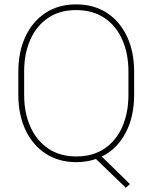

<svg xmlns="http://www.w3.org/2000/svg" viewBox="-20 -741 706 889"><path d="M601.1 -408.7V-302.2Q601.1 -200.2 561.5 -125.5Q522 -50.8 451.2 -16.1L581.5 111.3L562.5 128.4L424.3 -4.9Q381.8 9.8 333.5 9.8Q252 9.8 191.7 -29.5Q131.3 -68.8 98.1 -139.2Q64.9 -209.5 64.9 -302.2V-408.7Q64.9 -501.5 97.9 -571.8Q130.9 -642.1 190.9 -681.4Q251 -720.7 332.5 -720.7Q414.6 -720.7 474.9 -681.4Q535.2 -642.1 568.1 -571.8Q601.1 -501.5 601.1 -408.7ZM574.7 -302.2V-409.7Q574.7 -493.2 546.1 -557.4Q517.6 -621.6 463.4 -658Q409.2 -694.3 332.5 -694.3Q256.3 -694.3 202.6 -658Q148.9 -621.6 120.4 -557.4Q91.8 -493.2 91.8 -409.7V-302.2Q91.8 -218.8 120.6 -154.3Q149.4 -89.8 203.4 -53.2Q257.3 -16.6 333.5 -16.6Q410.2 -16.6 464.1 -53.2Q518.1 -89.8 546.4 -154.3Q574.7 -218.8 574.7 -302.2Z"/></svg>

Font: Vazirmatn RD FD Thin
Style: Regular
Weight: 100
Designer: Saber Rastikerdar
Foundry: Saber Rastikerdar
Version: Version 33.003